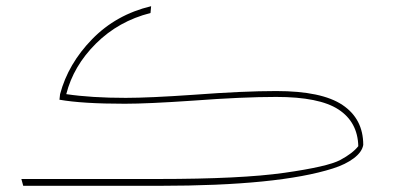

<svg xmlns="http://www.w3.org/2000/svg" viewBox="-20 -600 1269 620"><path d="M1153 -132Q1149 -109 1122.5 -89Q1096 -69 1055 -56Q879 0 496 0H55L49 -22H491Q758 -22 898.5 -42Q1039 -62 1079 -83.5Q1119 -105 1137 -128Q1135 -206 1073 -246.5Q1011 -287 872 -287Q763 -287 603 -275Q457 -265 383 -265Q246 -265 172 -278L174 -296Q200 -394 277.5 -473.5Q355 -553 468 -580L466 -558Q363 -532 290 -459.5Q217 -387 194 -296Q275 -284 386 -284Q462 -284 606 -294Q766 -306 872 -306Q1019 -306 1086 -261Q1153 -216 1153 -132Z"/></svg>

Font: FiraGO Thin
Style: Italic
Weight: 100
Italic angle: -8°
Designer: bBox Type GmbH
Foundry: bBox Type GmbH
Version: Version 1.001